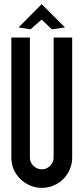

<svg xmlns="http://www.w3.org/2000/svg" viewBox="-20 -901 405 931"><path d="M183 10Q153 10 126 -1.5Q99 -13 78.5 -33Q58 -53 46.5 -79.5Q35 -106 35 -137V-719H125V-137Q125 -113 142.5 -96.5Q160 -80 183 -80Q206 -80 223 -97Q240 -114 240 -137V-719H330V-137Q330 -107 318.5 -80Q307 -53 287 -33Q267 -13 240 -1.5Q213 10 183 10ZM70 -768 182 -881 295 -768 231 -759 182 -806 128 -759 70 -768Z"/></svg>

Font: Berliner Wand
Style: Regular
Weight: 400
Designer: Peter Wiegel
Foundry: Peter Wiegel
Version: Version 1.000